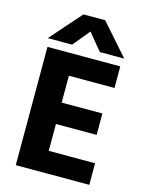

<svg xmlns="http://www.w3.org/2000/svg" viewBox="-131 -978 807 1057"><g transform="rotate(15 272.0 -449.0)"><path d="M193 -721H54L210 -898H334L490 -721H351L272 -817ZM484 0H65V-674H480V-551H220V-398H452V-276H220V-123H484Z"/></g></svg>

Font: Hind Kochi
Style: Bold
Weight: 700
Designer: Dhruvi Tolia
Foundry: Indian Type Foundry
Version: Version 0.702;PS 1.0;hotconv 1.0.81;makeotf.lib2.5.63406